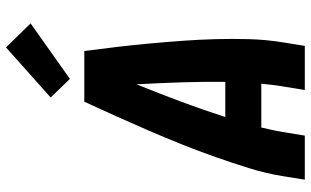

<svg xmlns="http://www.w3.org/2000/svg" viewBox="-218 -818 1036 640"><g transform="rotate(-90 300.0 -498.0)"><path d="M21 0 33 -74Q42 -130 59.5 -186Q77 -242 96.5 -297.5Q116 -353 138 -408Q160 -463 183.5 -517.5Q207 -572 231.5 -626.5Q256 -681 281 -735H450Q457 -681 463.5 -626.5Q470 -572 475 -517.5Q480 -463 484 -408Q488 -353 489.5 -297.5Q491 -242 489.5 -186Q488 -130 479 -74L467 0H320L332 -74Q335 -91 337 -109Q339 -127 341 -145H195Q191 -127 187 -109.5Q183 -92 180 -74L168 0ZM230 -265H347Q348 -339 345.5 -413Q343 -487 339 -561Q309 -487 281.5 -413.5Q254 -340 230 -265ZM357 -783 295 -847 462 -996 542 -914Z"/></g></svg>

Font: Iosevka Curly Heavy Extended
Style: Italic
Weight: 900
Width: 7
Italic angle: -9°
Monospace: yes
Designer: Belleve Invis
Foundry: Belleve Invis
Version: Version 11.1.0; ttfautohint (v1.8.3)